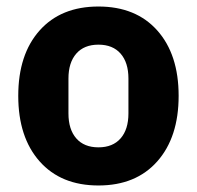

<svg xmlns="http://www.w3.org/2000/svg" viewBox="-20 -557 604 589"><path d="M462.5 -62Q397 12 282 12Q167 12 101.5 -62Q36 -136 36 -263Q36 -390 101.5 -463.5Q167 -537 282 -537Q397 -537 462.5 -463.5Q528 -390 528 -263Q528 -136 462.5 -62ZM374 -209V-316Q374 -365 350 -392.5Q326 -420 282 -420Q238 -420 214 -392.5Q190 -365 190 -316V-209Q190 -160 214 -132.5Q238 -105 282 -105Q326 -105 350 -132.5Q374 -160 374 -209Z"/></svg>

Font: Anuphan
Style: Bold
Weight: 700
Designer: Mike Abbink, Paul van der Laan, Pieter van Rosmalen, Mint Tantisuwanna
Foundry: Bold Monday; Cadson Demak
Version: Version 3.002;hotconv 1.0.109;makeotfexe 2.5.65596